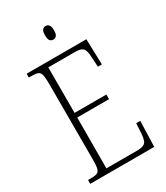

<svg xmlns="http://www.w3.org/2000/svg" viewBox="-217 -986 934 1078"><g transform="rotate(-30 250.0 -446.5)"><path d="M38 0V-25H61Q85 -25 97.5 -30.5Q110 -36 114.5 -54Q119 -72 119 -108V-605Q119 -642 114.5 -660Q110 -678 97.5 -683.5Q85 -689 61 -689H38V-714H425L430 -548H404L401 -601Q400 -635 394.5 -653Q389 -671 374.5 -677.5Q360 -684 329 -684H161V-389H367V-359H161L160 -30H356Q386 -30 400.5 -36.5Q415 -43 420.5 -58.5Q426 -74 428 -102L432 -166H458L453 0ZM264 -805Q251 -805 243 -814Q235 -823 235 -849Q235 -874 243 -883.5Q251 -893 264 -893Q276 -893 284.5 -883.5Q293 -874 293 -849Q293 -823 284.5 -814Q276 -805 264 -805Z"/></g></svg>

Font: Noto Serif Lao Condensed ExtraLight
Style: Regular
Weight: 200
Width: 3
Designer: Monotype Design Team
Foundry: Monotype Imaging Inc.
Version: Version 2.003; ttfautohint (v1.8.4.7-5d5b)